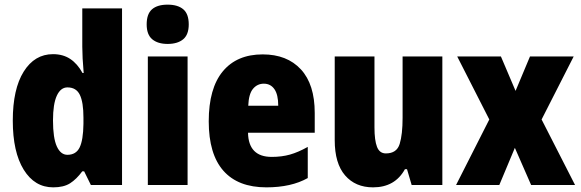

<svg xmlns="http://www.w3.org/2000/svg" viewBox="-20 -796 2499 826"><path d="M209 10Q129 10 82 -66Q35 -142 35 -277Q35 -413 82 -488Q129 -563 208 -563Q251 -563 282 -542.5Q313 -522 335 -482H340Q337 -515 335.5 -544.5Q334 -574 334 -595V-760H505V0H371L342 -59H334Q309 -25 281.5 -7.5Q254 10 209 10ZM270 -130Q307 -130 322.5 -161.5Q338 -193 339 -263V-290Q339 -356 323.5 -388Q308 -420 270 -420Q241 -420 224.5 -384.5Q208 -349 208 -278Q208 -202 224.5 -166Q241 -130 270 -130Z M701 -776Q745 -776 768.5 -756Q792 -736 792 -691Q792 -647 768 -627Q744 -607 701 -607Q659 -607 635 -627Q611 -647 611 -691Q611 -736 634 -756Q657 -776 701 -776ZM787 -553V0H616V-553Z M1110 -562Q1215 -562 1274.5 -497.5Q1334 -433 1334 -310V-225H1047Q1049 -121 1149 -121Q1192 -121 1227.5 -131Q1263 -141 1304 -164V-30Q1233 10 1126 10Q1004 10 941 -61.5Q878 -133 878 -274Q878 -416 938.5 -489Q999 -562 1110 -562ZM1115 -436Q1087 -436 1068.5 -414Q1050 -392 1048 -341H1177Q1177 -389 1160.5 -412.5Q1144 -436 1115 -436Z M1883 -553V0H1751L1731 -68H1722Q1679 10 1585 10Q1509 10 1464.5 -41.5Q1420 -93 1420 -193V-553H1591V-248Q1591 -192 1602 -164Q1613 -136 1640 -136Q1687 -136 1699.5 -177Q1712 -218 1712 -289V-553Z M2085 -282 1947 -553H2135L2198 -405L2260 -553H2448L2310 -282L2454 0H2265L2195 -160L2128 0H1942Z"/></svg>

Font: Noto Sans Telugu Condensed Black
Style: Regular
Weight: 900
Width: 3
Designer: Jelle Bosma - Monotype Design Team
Foundry: Monotype Imaging Inc.
Version: Version 2.005; ttfautohint (v1.8.4.7-5d5b)